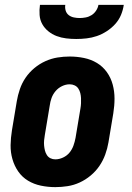

<svg xmlns="http://www.w3.org/2000/svg" viewBox="-20 -760 540 788"><path d="M207 8Q177 8 148 2Q119 -4 95 -18.5Q71 -33 55 -56Q39 -79 31 -107Q23 -135 23.5 -164.5Q24 -194 29 -225L49 -345Q53 -369 61.5 -394Q70 -419 85 -441Q100 -463 121 -480.5Q142 -498 166.5 -509Q191 -520 216 -524Q241 -528 266 -528Q296 -528 325 -522Q354 -516 378 -501.5Q402 -487 418.5 -464Q435 -441 442.5 -413Q450 -385 450 -355.5Q450 -326 445 -295L425 -175Q421 -151 412 -126Q403 -101 388 -79Q373 -57 352 -39.5Q331 -22 307 -11Q283 0 257.5 4Q232 8 207 8ZM207 -106Q223 -106 239 -113.5Q255 -121 265.5 -134Q276 -147 281.5 -162.5Q287 -178 290 -194L310 -314Q312 -325 312.5 -336Q313 -347 312.5 -357.5Q312 -368 309.5 -378Q307 -388 301.5 -396.5Q296 -405 286.5 -409.5Q277 -414 266 -414Q250 -414 234.5 -406.5Q219 -399 208 -386Q197 -373 191.5 -357.5Q186 -342 184 -326L164 -206Q162 -195 161 -184Q160 -173 161 -162.5Q162 -152 164.5 -142Q167 -132 172.5 -123.5Q178 -115 187 -110.5Q196 -106 207 -106ZM293 -600Q272 -600 251.5 -602.5Q231 -605 212.5 -612Q194 -619 178.5 -631.5Q163 -644 153.5 -661Q144 -678 142.5 -698.5Q141 -719 144 -740H248Q246 -728 249.5 -716.5Q253 -705 262 -698Q271 -691 283 -688.5Q295 -686 307 -686Q319 -686 332 -688.5Q345 -691 356 -698Q367 -705 374.5 -716.5Q382 -728 384 -740H488Q485 -719 476.5 -698.5Q468 -678 452.5 -661Q437 -644 417.5 -631.5Q398 -619 377.5 -612Q357 -605 335.5 -602.5Q314 -600 293 -600Z"/></svg>

Font: Iosevka Heavy Oblique
Style: Regular
Weight: 900
Italic angle: -9°
Monospace: yes
Designer: Belleve Invis
Foundry: Belleve Invis
Version: Version 32.5.0; ttfautohint (v1.8.4)